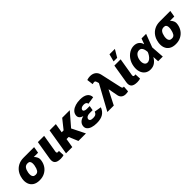

<svg xmlns="http://www.w3.org/2000/svg" viewBox="348 -2260 3762 3762"><g transform="rotate(-45 2229.0 -379.0)"><path d="M61 -258.8 64 -269.5Q76.2 -343.3 116.2 -401.9Q156.2 -460.4 220.7 -494.4Q285.2 -528.3 370.6 -528.3H663.1L640.6 -395.5H522.5Q551.8 -368.2 568.6 -329.8Q585.4 -291.5 578.1 -249L577.1 -238.3Q565.4 -166.5 526.6 -110.6Q487.8 -54.7 425.8 -22.5Q363.8 9.8 282.7 9.8Q196.8 9.8 143.3 -25.4Q89.8 -60.5 69.1 -121.3Q48.3 -182.1 61 -258.8ZM231.4 -269.5 228.5 -258.8Q222.2 -220.7 225.8 -189.9Q229.5 -159.2 248 -141.1Q266.6 -123 304.7 -123Q354.5 -122.6 378.7 -162.1Q402.8 -201.7 412.1 -258.8L415 -269.5Q420.4 -303.7 417.7 -332.3Q415 -360.8 399.4 -378.2Q383.8 -395.5 350.6 -395.5H349.1Q294.4 -396 267.1 -358.4Q239.7 -320.8 231.4 -269.5Z M875 2.9Q780.8 2.9 743.7 -34.4Q706.5 -71.8 719.2 -151.4L784.7 -545.9H958.5L896 -170.4Q889.6 -128.9 927.7 -128.9Q946.3 -128.9 954.6 -132.3L960.4 -10.3Q948.2 -5.9 926 -1.5Q903.8 2.9 875 2.9Z M1283.2 -545.9 1251 -351.6H1303.7L1459 -545.9H1668.9L1434.6 -274.4L1571.3 0H1362.3L1282.2 -190.4H1224.1L1192.9 0H1019L1109.4 -545.9Z M1866.7 9.8Q1792.5 9.8 1736.8 -8.5Q1681.2 -26.9 1653.3 -62.3Q1625.5 -97.7 1633.8 -148.9Q1641.6 -195.3 1677.5 -228.5Q1713.4 -261.7 1775.9 -276.4Q1724.1 -290 1700 -320.6Q1675.8 -351.1 1683.1 -396.5Q1691.4 -446.8 1730.2 -481.7Q1769 -516.6 1828.6 -534.7Q1888.2 -552.7 1959 -552.7Q2060.1 -552.7 2115.5 -514.9Q2170.9 -477.1 2173.3 -401.4L2016.6 -376.5Q2015.1 -401.4 1995.6 -416Q1976.1 -430.7 1938 -430.7Q1897 -430.7 1872.6 -414.6Q1848.1 -398.4 1844.7 -377.4Q1840.8 -355.5 1861.8 -341.3Q1882.8 -327.1 1921.9 -327.1H2002.4L1992.2 -265.6L1986.3 -229.5H1905.3Q1858.4 -229.5 1831.5 -212.9Q1804.7 -196.3 1800.3 -168.9Q1795.9 -143.6 1815.9 -127.9Q1835.9 -112.3 1885.7 -112.3Q1934.1 -112.3 1958.5 -128.7Q1982.9 -145 1994.6 -180.2L2140.1 -155.8Q2108.9 -73.2 2043.7 -31.7Q1978.5 9.8 1866.7 9.8Z M2668.9 9.3Q2616.7 9.3 2582.5 -15.9Q2548.3 -41 2537.1 -88.4L2498.5 -293H2492.2L2342.8 0H2165L2448.2 -517.1L2441.4 -543.9Q2431.2 -585.9 2413.6 -595Q2396 -604 2346.7 -589.8L2330.1 -721.2Q2354.5 -729.5 2375.7 -733.4Q2397 -737.3 2419.9 -737.3Q2491.7 -737.3 2537.8 -701.9Q2584 -666.5 2598.1 -600.6L2689.9 -184.6Q2697.8 -147.9 2705.3 -134.8Q2712.9 -121.6 2731.9 -121.6Q2740.2 -122.1 2746.1 -123.5L2737.3 0.5Q2726.6 4.4 2706.3 6.8Q2686 9.3 2668.9 9.3Z M2995.1 2.9Q2900.9 2.9 2863.8 -34.4Q2826.7 -71.8 2839.4 -151.4L2904.8 -545.9H3078.6L3016.1 -170.4Q3009.8 -128.9 3047.9 -128.9Q3066.4 -128.9 3074.7 -132.3L3080.6 -10.3Q3068.4 -5.9 3046.1 -1.5Q3023.9 2.9 2995.1 2.9ZM2952.1 -614.3 2993.7 -770H3143.1L3051.3 -614.3Z M3355 11.7Q3286.1 11.7 3238 -24.4Q3189.9 -60.5 3169.7 -124.8Q3149.4 -189 3163.1 -272.5Q3176.8 -356 3219.5 -418.9Q3262.2 -481.9 3322.5 -517.3Q3382.8 -552.7 3449.2 -552.7Q3512.7 -552.7 3555.9 -520.3Q3599.1 -487.8 3611.3 -431.6H3615.2L3657.7 -545.9H3784.2L3681.2 -272.9L3700.7 0H3571.8L3564.9 -119.6H3560.5Q3531.2 -64.5 3479.7 -26.4Q3428.2 11.7 3355 11.7ZM3556.2 -272.9V-274.4Q3554.2 -310.5 3545.2 -343.3Q3536.1 -376 3516.1 -396.7Q3496.1 -417.5 3460 -417.5Q3409.2 -417.5 3375.5 -377.2Q3341.8 -336.9 3331.5 -274.4Q3321.3 -210.4 3342.3 -168.9Q3363.3 -127.4 3408.2 -127.4Q3440.9 -127.4 3470 -149.4Q3499 -171.4 3521 -204.6Q3543 -237.8 3555.7 -271.5Z M3835 -258.8 3837.9 -269.5Q3850.1 -343.3 3890.1 -401.9Q3930.2 -460.4 3994.6 -494.4Q4059.1 -528.3 4144.5 -528.3H4437L4414.6 -395.5H4296.4Q4325.7 -368.2 4342.5 -329.8Q4359.4 -291.5 4352.1 -249L4351.1 -238.3Q4339.4 -166.5 4300.5 -110.6Q4261.7 -54.7 4199.7 -22.5Q4137.7 9.8 4056.6 9.8Q3970.7 9.8 3917.2 -25.4Q3863.8 -60.5 3843 -121.3Q3822.3 -182.1 3835 -258.8ZM4005.4 -269.5 4002.4 -258.8Q3996.1 -220.7 3999.8 -189.9Q4003.4 -159.2 4022 -141.1Q4040.5 -123 4078.6 -123Q4128.4 -122.6 4152.6 -162.1Q4176.8 -201.7 4186 -258.8L4189 -269.5Q4194.3 -303.7 4191.7 -332.3Q4189 -360.8 4173.3 -378.2Q4157.7 -395.5 4124.5 -395.5H4123Q4068.4 -396 4041 -358.4Q4013.7 -320.8 4005.4 -269.5Z"/></g></svg>

Font: Inter Extra Bold
Style: Italic
Weight: 800
Italic angle: -9.39999°
Designer: Rasmus Andersson
Foundry: rsms
Version: Version 4.000;git-3c8e0fc